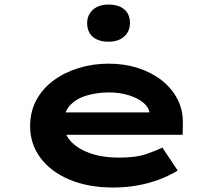

<svg xmlns="http://www.w3.org/2000/svg" viewBox="-20 -826 971 856"><path d="M483.9 10Q373 10 289.4 -25.4Q205.8 -60.7 160 -122.7Q114.3 -184.6 114.3 -263.3Q114.3 -328.2 142 -379.7Q169.8 -431.2 218.6 -467.2Q267.4 -503.2 330.7 -522.7Q394 -542.2 464 -542.2Q534.6 -542.2 595.2 -522.8Q655.7 -503.4 701.2 -467.7Q746.6 -432 771.7 -382.9Q796.8 -333.8 795.2 -274L794.2 -225.1H230.9L207.9 -324.9H663.8L646.6 -301.9V-322.4Q643.3 -348.9 617.5 -369.5Q591.8 -390 552.1 -402Q512.5 -413.9 466.3 -413.9Q412.1 -413.9 365.8 -400Q319.6 -386.2 291.7 -355.8Q263.9 -325.4 263.9 -275.5Q263.9 -231.8 294.3 -197.6Q324.7 -163.3 380.4 -143.3Q436.1 -123.3 511.4 -123.3Q587.2 -123.3 633.9 -139.7Q680.6 -156.1 703.8 -168.2L772.3 -65.6Q734.9 -42.7 688.8 -25.3Q642.7 -8 591 1Q539.3 10 483.9 10ZM464 -640.1Q418.9 -640.1 393.7 -661.7Q368.6 -683.3 368.6 -722.9Q368.6 -759.4 394.2 -782.5Q419.9 -805.7 464 -805.7Q509 -805.7 534.2 -784.1Q559.4 -762.5 559.4 -722.9Q559.4 -686.4 533.7 -663.3Q508 -640.1 464 -640.1Z"/></svg>

Font: Lexend Zetta
Style: Regular
Weight: 400
Designer: Bonnie Shaver-Troup, Thomas Jockin
Foundry: Lexend
Version: Version 1.007